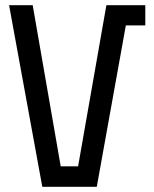

<svg xmlns="http://www.w3.org/2000/svg" viewBox="-20 -720 595 740"><path d="M143 0 15 -700H106L214 -79H281L390 -700H540V-622H465L353 0Z"/></svg>

Font: Tektur SemiCondensed
Style: Regular
Weight: 400
Width: 4
Designer: Adam Jagosz
Foundry: Adam Jagosz
Version: Version 1.005;gftools[0.9.30]